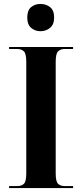

<svg xmlns="http://www.w3.org/2000/svg" viewBox="-20 -952 415 972"><path d="M26 0V-10H67Q89 -10 101 -21.5Q113 -33 113 -74V-639Q113 -680 101 -692Q89 -704 67 -704H26V-714H350V-704H308Q286 -704 274 -692Q262 -680 262 -639V-74Q262 -33 274 -21.5Q286 -10 308 -10H350V0ZM185 -794Q157 -794 137.5 -811Q118 -828 118 -863Q118 -900 137.5 -916Q157 -932 185 -932Q213 -932 233.5 -916Q254 -900 254 -863Q254 -828 233.5 -811Q213 -794 185 -794Z"/></svg>

Font: Noto Serif Display SemiCondensed
Style: Bold
Weight: 700
Width: 4
Designer: Monotype Design Team
Foundry: Monotype Imaging Inc.
Version: Version 2.009